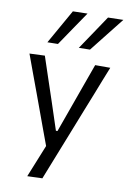

<svg xmlns="http://www.w3.org/2000/svg" viewBox="-104 -839 726 1095"><g transform="rotate(10 259.5 -291.5)"><path d="M134 195Q153 148.5 172 101Q191 53.5 210 7Q192 -41.5 173.8 -91Q155.5 -140.5 138.5 -187.5L105.5 -277.5Q85.5 -331 65 -387Q44.5 -443 25 -496L113.5 -499.5Q135 -435 155.5 -373.5Q176 -312 197.5 -248L250 -88.5H259L316.5 -248.5Q339 -311 361 -372.5Q383 -434 405.5 -496H493Q477 -456 462.2 -418.8Q447.5 -381.5 430 -336.5Q412 -291.5 387.5 -229.5L332.5 -90Q294.5 5.5 268.5 71.8Q242.5 138 221 192ZM296.5 -577Q330 -627 364 -677Q397.5 -727 430.5 -776L519 -778Q479 -727 439.5 -677.5Q400 -627.5 361 -578ZM114.5 -577Q143 -627.5 171 -677Q199 -726 227 -776L311.5 -778Q277 -727 243 -677.5Q209 -627.5 175.5 -578Z"/></g></svg>

Font: Heraclito
Style: Regular
Weight: 400
Designer: Kostas Bartsokas (font) & Cristiano Sobral (main changes)
Foundry: Kostas Bartsokas (font) & Cristiano Sobral (main changes)
Version: Version 1.00;July 8, 2020;FontCreator 13.0.0.2655 64-bit